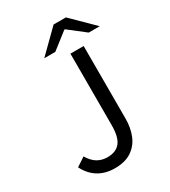

<svg xmlns="http://www.w3.org/2000/svg" viewBox="-205 -942 935 1055"><g transform="rotate(-30 262.0 -414.5)"><path d="M207 12Q148 12 104 -14.5Q60 -41 33 -94L89 -131Q110 -95 138 -78Q166 -61 202 -61Q256 -61 282.5 -94Q309 -127 309 -203V-656H393V-195Q393 -138 374 -91Q355 -44 314 -16Q273 12 207 12ZM172 -706 309 -841H387L524 -706H454L350 -787H346L242 -706Z"/></g></svg>

Font: Mada
Style: Regular
Weight: 400
Designer: Khaled Hosny
Version: Version 1.5